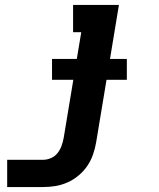

<svg xmlns="http://www.w3.org/2000/svg" viewBox="-20 -540 640 775"><path d="M154 215H9V105H154Q170 105 186 98Q202 91 212.5 77.5Q223 64 228.5 48.5Q234 33 237 17L276 -218H190V-302H290L308 -410H275V-520H460L424 -302H492V-218H410L368 35Q364 59 355.5 83.5Q347 108 332.5 129.5Q318 151 297 168.5Q276 186 252 196.5Q228 207 203.5 211Q179 215 154 215Z"/></svg>

Font: Iosevka HT Extrabold Extended
Style: Italic
Weight: 800
Width: 7
Italic angle: -9°
Monospace: yes
Designer: Belleve Invis
Foundry: Belleve Invis
Version: Version 32.3.0; ttfautohint (v1.8.4)